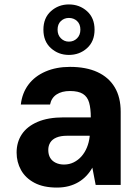

<svg xmlns="http://www.w3.org/2000/svg" viewBox="-20 -835 634 867"><path d="M237 12Q176 12 135.5 -9.5Q95 -31 75 -67Q55 -103 55 -146Q55 -193 78.5 -228.5Q102 -264 149.5 -284.5Q197 -305 268 -305H390Q390 -345 382.5 -371.5Q375 -398 354.5 -411Q334 -424 296 -424Q259 -424 235.5 -408.5Q212 -393 206 -363H74Q80 -415 108.5 -453Q137 -491 185.5 -512Q234 -533 296 -533Q369 -533 420 -509.5Q471 -486 498 -441Q525 -396 525 -330V0H412L397 -78Q386 -58 370.5 -41.5Q355 -25 335 -13Q315 -1 290.5 5.5Q266 12 237 12ZM269 -92Q293 -92 313 -102Q333 -112 348 -129Q363 -146 372.5 -169Q382 -192 385 -219V-222H283Q254 -222 235 -214Q216 -206 207 -191.5Q198 -177 198 -158Q198 -137 206.5 -122.5Q215 -108 231.5 -100Q248 -92 269 -92ZM291 -587Q244 -587 210 -617.5Q176 -648 176 -701Q176 -754 210 -784.5Q244 -815 291 -815Q339 -815 373 -784.5Q407 -754 407 -701Q407 -648 373 -617.5Q339 -587 291 -587ZM291 -647Q313 -647 328 -662Q343 -677 343 -701Q343 -726 328 -740Q313 -754 291 -754Q270 -754 255 -740Q240 -726 240 -701Q240 -677 255 -662Q270 -647 291 -647Z"/></svg>

Font: DM Sans 10pt
Style: Bold
Weight: 700
Version: Version 4.004;gftools[0.9.30]